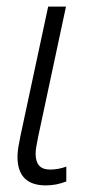

<svg xmlns="http://www.w3.org/2000/svg" viewBox="-20 -552 280 582"><path d="M119 10Q151 10 181 -2V-47Q157 -38 131 -38Q88 -38 88 -86Q88 -97 90.5 -110Q93 -123 96 -139L180 -532H126L42 -140Q38 -121 35.5 -105.5Q33 -90 33 -77Q33 10 119 10Z"/></svg>

Font: Noto Sans Display SemiCondensed Light
Style: Italic
Weight: 300
Width: 4
Italic angle: -12°
Designer: Monotype Design Team
Foundry: Monotype Imaging Inc.
Version: Version 1.900